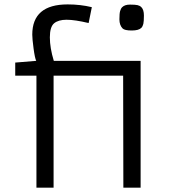

<svg xmlns="http://www.w3.org/2000/svg" viewBox="-20 -860 790 880"><path d="M226.6 -581.1H624.5V0H545.4L544.4 -513.2H225.6V0H147V-513.2H49.8V-573.2L146 -581.1Q139.6 -594.2 133.8 -638.2Q127.9 -682.1 127.9 -701.2Q127.9 -839.8 290 -839.8Q348.6 -839.8 400.9 -827.1L386.2 -754.4Q322.8 -769.5 285.2 -769.5Q247.6 -769.5 228 -753.2Q208.5 -736.8 208.5 -688.7Q208.5 -640.6 226.6 -581.1ZM584 -720.2Q551.3 -720.2 542 -729.5Q527.3 -744.6 527.3 -771.2Q527.3 -797.9 530.5 -809.3Q533.7 -820.8 540 -827.1Q551.8 -838.9 575.9 -838.9Q600.1 -838.9 610.6 -836.4Q621.1 -834 627.9 -827.1Q639.6 -815.4 639.6 -788.8Q639.6 -762.2 637 -750.7Q634.3 -739.3 627.9 -732.4Q615.7 -720.2 584 -720.2Z"/></svg>

Font: Armata
Style: Regular
Weight: 400
Designer: Viktoriya Grabowska
Foundry: Viktoriya Grabowska
Version: Version 1.003